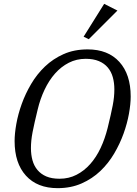

<svg xmlns="http://www.w3.org/2000/svg" viewBox="-20 -967 714 999"><path d="M290 -37Q338 -37 378 -57.5Q418 -78 449.5 -113.5Q481 -149 503.5 -197Q526 -245 540 -301Q549 -338 555.5 -366.5Q562 -395 566.5 -418.5Q571 -442 573 -462Q575 -482 575 -502Q575 -536 567 -565Q559 -594 541 -615.5Q523 -637 494.5 -649Q466 -661 426 -661Q378 -661 338 -640.5Q298 -620 266.5 -584.5Q235 -549 212 -500.5Q189 -452 176 -397Q167 -360 160.5 -331.5Q154 -303 149.5 -279.5Q145 -256 143 -236Q141 -216 141 -196Q141 -162 149 -133Q157 -104 175 -82.5Q193 -61 221 -49Q249 -37 290 -37ZM280 12Q174 12 115 -53Q56 -118 56 -233Q56 -272 65 -322.5Q74 -373 93 -426Q112 -479 142 -530Q172 -581 214 -621Q256 -661 311 -685.5Q366 -710 436 -710Q542 -710 601 -645Q660 -580 660 -465Q660 -426 651 -375.5Q642 -325 623 -272Q604 -219 574 -168Q544 -117 502 -77Q460 -37 404.5 -12.5Q349 12 280 12ZM415 -776 522 -947 591 -912 442 -763Z"/></svg>

Font: IBM Plex Serif
Style: Italic
Weight: 400
Italic angle: -14°
Designer: Mike Abbink, Paul van der Laan, Pieter van Rosmalen
Foundry: Bold Monday
Version: Version 3.001